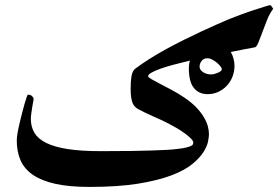

<svg xmlns="http://www.w3.org/2000/svg" viewBox="-20 -653 1101 760"><path d="M908.2 -393.1Q908.2 -369.6 900.1 -349.1Q892.1 -328.6 877.4 -313.2Q862.8 -297.9 843.5 -289.1Q824.2 -280.3 801.8 -280.3Q767.1 -280.3 747.3 -304.9Q727.5 -329.6 727.5 -382.8Q727.5 -397.5 731.4 -413.1Q696.8 -404.8 666.5 -396.7Q636.2 -388.7 614 -380.6Q591.8 -372.6 579.1 -365.2Q566.4 -357.9 566.4 -351.1Q566.4 -347.2 579.6 -339.6Q592.8 -332 613.5 -321.3Q634.3 -310.5 659.4 -297.1Q684.6 -283.7 708.5 -267.6Q738.3 -247.6 757.1 -227.8Q775.9 -208 787.1 -189Q798.3 -169.9 802.7 -153.1Q807.1 -136.2 807.1 -121.6Q807.1 -112.8 803.7 -94Q800.3 -75.2 785.9 -52Q771.5 -28.8 741.9 -4.2Q712.4 20.5 659.4 40.8Q606.4 61 526.9 74Q447.3 86.9 333 86.9Q253.9 86.9 199.2 74.7Q144.5 62.5 110.6 39.3Q76.7 16.1 61.5 -18.1Q46.4 -52.2 46.4 -96.2Q46.4 -107.9 49.3 -125.5Q52.2 -143.1 57.1 -163.3Q62 -183.6 67.1 -204.3Q72.3 -225.1 77.1 -241.5Q82 -257.8 85.4 -268.1Q88.9 -278.3 89.4 -278.3Q101.6 -278.3 107.4 -272Q113.3 -265.6 113.3 -262.2Q113.3 -259.8 111.3 -250Q109.4 -240.2 107.4 -228Q105.5 -215.8 103.8 -203.4Q102.1 -190.9 102.1 -182.6Q102.1 -150.9 116.5 -127Q130.9 -103 163.8 -86.9Q196.8 -70.8 249.5 -62.7Q302.2 -54.7 378.9 -54.7Q448.7 -54.7 498.5 -55.4Q548.3 -56.2 583.3 -57.4Q618.2 -58.6 640.6 -59.8Q663.1 -61 678.2 -63Q702.6 -65.4 716.1 -68.8Q729.5 -72.3 736.1 -75.4Q742.7 -78.6 743.9 -82.3Q745.1 -85.9 745.1 -88.9Q745.1 -95.2 735.4 -105Q725.6 -114.7 710.9 -125.5Q696.3 -136.2 678.7 -146.5Q661.1 -156.7 645 -165Q635.3 -170.4 619.6 -177.5Q604 -184.6 586.9 -192.1Q569.8 -199.7 554 -207.3Q538.1 -214.8 529.3 -219.7Q522 -223.6 515.9 -229Q509.8 -234.4 505.6 -243.4Q501.5 -252.4 499.3 -266.8Q497.1 -281.2 497.1 -302.2Q497.1 -331.1 500.5 -351.6Q503.9 -372.1 515.1 -380.9Q539.6 -399.4 571 -419.4Q602.5 -439.5 637.5 -458.5Q672.4 -477.5 708.7 -495.6Q745.1 -513.7 778.3 -529.1Q811.5 -544.4 840.1 -557.1Q868.7 -569.8 888.7 -578.1Q904.8 -584.5 930.9 -594.2Q957 -604 982.4 -612.3Q1007.8 -620.6 1027.3 -626.7Q1046.9 -632.8 1049.3 -632.8Q1051.3 -632.8 1056.2 -626.2Q1061 -619.6 1061 -617.7Q1047.4 -599.6 1037.1 -574Q1026.9 -548.3 1018.3 -524.9Q1009.8 -501.5 1002.7 -484.4Q995.6 -467.3 989.3 -465.8Q966.8 -461.4 942.6 -457Q918.5 -452.6 893.6 -447.3Q900.9 -434.6 904.5 -420.2Q908.2 -405.8 908.2 -393.1ZM857.9 -378.4Q857.9 -383.8 852.1 -391.1Q846.2 -398.4 837.6 -405.5Q829.1 -412.6 819.3 -417.5Q809.6 -422.4 801.8 -422.4Q785.6 -422.4 777.8 -411.6Q770 -400.9 770 -389.2Q770 -377 783.4 -367.7Q796.9 -358.4 816.4 -358.4Q822.3 -358.4 829.3 -360.4Q836.4 -362.3 843 -365.2Q849.6 -368.2 853.8 -371.6Q857.9 -375 857.9 -378.4Z"/></svg>

Font: Accordance
Style: Bold-Italic
Weight: 700
Italic angle: -11°
Version: Version 1.2 (build January 31, 2020) Miklal Software Solutio